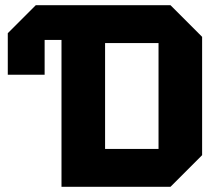

<svg xmlns="http://www.w3.org/2000/svg" viewBox="-20 -720 844 740"><path d="M152 -566V-432H10V-592L118 -700H637L759 -578V-122L637 0H217V-566ZM385 -146H591V-554H385Z"/></svg>

Font: Tektur
Style: Bold
Weight: 700
Designer: Adam Jagosz
Foundry: Adam Jagosz
Version: Version 1.005;gftools[0.9.30]